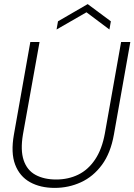

<svg xmlns="http://www.w3.org/2000/svg" viewBox="-20 -905 656 937"><path d="M247 12Q177 12 126.5 -16Q76 -44 54 -101.5Q32 -159 48 -249L128 -700H173L92 -249Q79 -172 95.5 -123Q112 -74 153.5 -51.5Q195 -29 254 -29Q313 -29 361.5 -52.5Q410 -76 444 -126.5Q478 -177 492 -255L571 -700H616L536 -249Q520 -158 477.5 -100.5Q435 -43 375 -15.5Q315 12 247 12ZM256 -761 263 -801 408 -885 521 -801 514 -761 402 -845Z"/></svg>

Font: DM Sans 36pt ExtraLight
Style: Italic
Weight: 250
Italic angle: -10°
Designer: Colophon Foundry, Jonny Pinhorn
Foundry: Colophon Foundry
Version: Version 4.004;gftools[0.9.30]